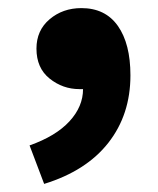

<svg xmlns="http://www.w3.org/2000/svg" viewBox="-20 -227 391 474"><path d="M89 227 53 132Q118 109 151.5 72.5Q185 36 185 -7H176Q135 -7 102.5 -33Q70 -59 70 -107Q70 -152 102.5 -179.5Q135 -207 181 -207Q240 -207 271 -163Q302 -119 302 -41Q302 56 247.5 125.5Q193 195 89 227Z"/></svg>

Font: Source Han Sans TC Heavy
Style: Regular
Weight: 900
Designer: Ryoko NISHIZUKA Ë•øÂ°öÊ∂ºÂ≠ê (kana, bopomofo & ideographs); Paul D. Hunt (Latin, Greek & Cyrillic); Sandoll Communicatio
Foundry: Adobe
Version: Version 2.004;hotconv 1.0.118;makeotfexe 2.5.65603